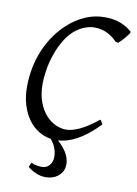

<svg xmlns="http://www.w3.org/2000/svg" viewBox="-92 -690 680 953"><g transform="rotate(10 248.5 -213.5)"><path d="M496.1 -581.1Q498 -578.6 492.7 -570.3Q487.3 -562 478.8 -551.8Q470.2 -541.5 460.7 -531.5Q451.2 -521.5 444.8 -516.1L430.2 -520Q410.2 -542 381.6 -556.4Q353 -570.8 313 -570.8Q293.5 -570.8 269 -561.5Q244.6 -552.2 225.1 -537.1Q194.3 -513.2 172.6 -477.1Q150.9 -440.9 137.2 -401.1Q123.5 -361.3 117.2 -322Q110.8 -282.7 110.8 -252Q110.8 -198.7 125.2 -159.9Q139.6 -121.1 162.4 -95.9Q185.1 -70.8 212.2 -58.8Q239.3 -46.9 265.1 -46.9Q292.5 -46.9 330.8 -64.2Q369.1 -81.5 423.8 -125Q426.3 -124 428.2 -120.8Q430.2 -117.7 432.1 -114.3Q434.1 -110.8 435.5 -107.7Q437 -104.5 438 -103Q407.2 -71.8 379.9 -50.3Q352.5 -28.8 327.6 -15.4Q302.7 -2 279.8 4.6Q256.8 11.2 235.4 12.7Q270.5 44.9 284.9 74.7Q299.3 104.5 295.9 133.8Q293.5 150.9 285.2 163.8Q276.9 176.8 264.6 185.5Q252.4 194.3 237.3 198.7Q222.2 203.1 206.1 203.1Q180.2 203.1 156 192.6Q131.8 182.1 114.7 167L124.5 144.5Q138.7 151.4 153.6 153.8Q168.5 156.2 178.2 156.2Q190.4 156.2 199.5 151.9Q208.5 147.5 215.1 140.6Q221.7 133.8 225.3 125Q229 116.2 230.5 107.4Q231.4 99.1 230.7 87.4Q230 75.7 226.3 62.7Q222.7 49.8 215.6 36.4Q208.5 22.9 196.8 10.7Q164.1 5.9 135 -12.2Q106 -30.3 84.2 -60.3Q62.5 -90.3 49.8 -131.6Q37.1 -172.9 37.1 -224.1Q37.1 -270 46.1 -317.6Q55.2 -365.2 74.2 -410.4Q93.3 -455.6 123 -496.3Q152.8 -537.1 193.8 -569.8Q229.5 -597.7 270.8 -613.8Q312 -629.9 357.9 -629.9Q406.2 -629.9 440.4 -615.7Q474.6 -601.6 496.1 -581.1Z"/></g></svg>

Font: Gentium Plus CyrE
Style: Italic
Weight: 400
Italic angle: -8°
Designer: J. Victor Gaultney, Annie Olsen, Iska Routamaa, Becca Hirsbrunner
Foundry: SIL International
Version: Version 5.000